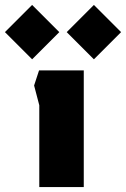

<svg xmlns="http://www.w3.org/2000/svg" viewBox="-98 -757 510 777"><path d="M61 0V-331L40 -411L60 -472H241V0ZM32 -517 -78 -627 32 -737 142 -627ZM282 -517 172 -627 282 -737 392 -627Z"/></svg>

Font: Rowdies
Style: Regular
Weight: 400
Designer: Jaikishan Patel
Version: Version 1.000; ttfautohint (v1.8.3)